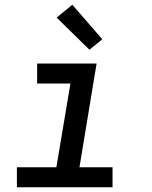

<svg xmlns="http://www.w3.org/2000/svg" viewBox="-20 -787 640 807"><path d="M51 0V-84H217L276 -436H136V-520H386L314 -84H453V0ZM356 -578 218 -713 284 -767 410 -622Z"/></svg>

Font: Iosevka SS04 Md Ex Obl
Style: Regular
Weight: 500
Width: 7
Italic angle: -9°
Monospace: yes
Designer: Belleve Invis
Foundry: Belleve Invis
Version: Version 19.0.0; ttfautohint (v1.8.4)